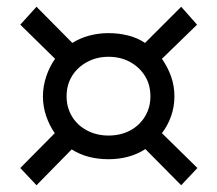

<svg xmlns="http://www.w3.org/2000/svg" viewBox="-20 -640 643 568"><path d="M88 -92 40 -143 142 -246Q126 -269 116.5 -297Q107 -325 107 -355Q107 -385 117 -414.5Q127 -444 143 -466L40 -567L88 -620L194 -513Q216 -527 243.5 -534.5Q271 -542 301 -542Q331 -542 359 -535Q387 -528 409 -513L516 -620L563 -567L459 -466Q476 -442 486 -414Q496 -386 496 -355Q496 -324 486 -296Q476 -268 459 -246L564 -143L516 -92L410 -199Q387 -184 359.5 -176.5Q332 -169 301 -169Q270 -169 243 -176Q216 -183 192 -198ZM301 -239Q337 -239 365 -254Q393 -269 409 -295.5Q425 -322 425 -355Q425 -389 409 -415Q393 -441 365 -456.5Q337 -472 301 -472Q266 -472 237.5 -456.5Q209 -441 193 -415Q177 -389 177 -355Q177 -322 193 -295.5Q209 -269 237.5 -254Q266 -239 301 -239Z"/></svg>

Font: Hubot Sans
Style: Regular
Weight: 400
Designer: Deni Anggara
Foundry: GitHub, Inc., Subsidiary of Microsoft Corporation
Version: Version 2.000